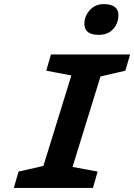

<svg xmlns="http://www.w3.org/2000/svg" viewBox="-20 -922 658 942"><path d="M464.8 -751Q394 -751 394 -805.2Q394 -842.3 420.4 -872.1Q446.8 -901.9 490.2 -901.9Q523.9 -901.9 542.5 -888.4Q561 -875 561 -849.1Q561 -807.6 535.2 -779.3Q509.3 -751 464.8 -751ZM70.8 -80.1 192.9 -107.9 330.1 -551.8 207 -575.2 230 -654.8H618.2L595.2 -575.2L473.1 -546.9L335.9 -103L459 -80.1L436 0H47.9Z"/></svg>

Font: IntelOne Mono Bold
Style: Italic
Weight: 700
Italic angle: -16°
Designer: Fred Shallcrass
Foundry: Frere-Jones Type LLC
Version: Version 1.200;hotconv 1.1.0;makeotfexe 2.6.0;FJTRelease1.2